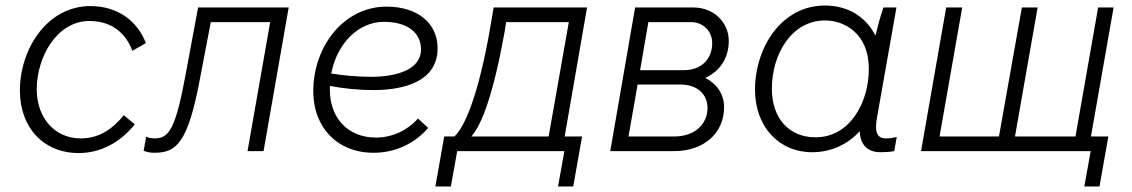

<svg xmlns="http://www.w3.org/2000/svg" viewBox="-20 -547 4096 695"><path d="M265 7C343 7 414 -30 468 -97L428 -130C388 -80 338 -46 273 -46C177 -46 113 -121 113 -224C113 -338 184 -471 304 -471C382 -471 435 -429 459 -363L508 -391C476 -475 402 -525 307 -525C151 -525 52 -370 52 -219C52 -86 137 7 265 7Z M538 6C617 6 660 -26 704 -263L743 -467H958L876 0H934L1025 -520H697L653 -283C616 -81 592 -46 540 -46C530 -46 518 -48 509 -52L500 -1C511 3 523 6 538 6Z M1332 6C1408 6 1479 -25 1530 -84L1493 -118C1456 -76 1401 -49 1341 -49C1239 -49 1174 -120 1174 -223V-236C1221 -227 1276 -221 1333 -221C1451 -221 1564 -257 1564 -372C1564 -463 1492 -523 1379 -523C1226 -523 1114 -381 1114 -216C1114 -86 1201 6 1332 6ZM1179 -281C1200 -389 1276 -468 1370 -468C1453 -468 1504 -430 1504 -368C1504 -296 1418 -269 1323 -269C1271 -269 1221 -274 1179 -281Z M1556 128H1612L1635 0H2023L2000 128H2055L2087 -53H2024L2105 -520H1767L1760 -480C1723 -251 1673 -98 1625 -53H1588ZM1686 -53C1725 -96 1767 -211 1807 -434L1812 -467H2039L1966 -53Z M2189 0H2420C2527 0 2601 -64 2601 -159C2601 -205 2576 -243 2533 -265C2588 -290 2618 -339 2618 -399C2618 -464 2566 -520 2489 -520H2279ZM2255 -53 2288 -241H2443C2507 -241 2541 -203 2541 -157C2541 -93 2490 -53 2421 -53ZM2297 -293 2327 -467H2480C2528 -467 2558 -432 2558 -391C2558 -335 2521 -293 2455 -293Z M3167 4C3186 4 3200 3 3217 0L3226 -51C3212 -48 3201 -46 3187 -46C3153 -46 3145 -72 3155 -124L3225 -520H3178C3167 -490 3156 -447 3149 -418C3115 -485 3051 -527 2966 -527C2809 -527 2713 -375 2713 -222C2713 -89 2799 4 2920 4C2989 4 3049 -25 3092 -72C3094 -22 3121 4 3167 4ZM2967 -473C3035 -473 3125 -427 3125 -298C3125 -175 3056 -50 2932 -50C2835 -50 2774 -120 2774 -226C2774 -349 2844 -473 2967 -473Z M3905 128H3960L3992 -53H3929L4011 -520H3955L3873 -53H3654L3736 -520H3679L3596 -53H3381L3463 -520H3405L3314 0H3928Z"/></svg>

Font: Fixel Text 20240404 Light
Style: Italic
Weight: 300
Width: 4
Italic angle: -10°
Designer: AlfaBravo + MacPaw
Foundry: Kyrylo Tkachov, Marchela Mozhyna, Serhii Makarenko, Maria Weinstein, Zakhar Kryvoshyya
Version: Version 1.211;Glyphs 3.2 (3225)